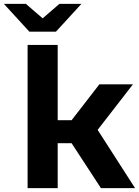

<svg xmlns="http://www.w3.org/2000/svg" viewBox="-71 -975 720 995"><path d="M629 0H452L300 -233H228V0H72V-742H228V-352H300L444 -538H618L435 -302ZM351 -955 219 -811H81L-51 -955H63L150 -880L237 -955Z"/></svg>

Font: mBank
Style: Bold
Weight: 700
Designer: Julieta Ulanovsky
Foundry: Julieta Ulanovsky
Version: Version 7.200